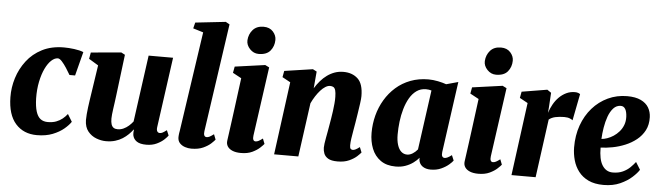

<svg xmlns="http://www.w3.org/2000/svg" viewBox="-50 -1017 4226 1228"><g transform="rotate(5 2063.0 -403.0)"><path d="M214.5 10Q128.5 10 77.5 -47.5Q26.5 -105 25 -217.5Q24 -279.5 43 -340.5Q62 -401.5 100.8 -452.2Q139.5 -503 199.2 -533.5Q259 -564 339.5 -564Q369 -564 404.5 -559.5Q440 -555 464.5 -545L425 -391.5H389Q377.5 -411.5 362.5 -434.8Q347.5 -458 332.5 -474.5Q317.5 -491 306 -491Q285.5 -491 264.5 -471.8Q243.5 -452.5 226.2 -416.8Q209 -381 198.8 -331.8Q188.5 -282.5 189.5 -223.5Q191 -171.5 201 -139.8Q211 -108 229.5 -93.8Q248 -79.5 276.5 -79.5Q307.5 -79.5 330.5 -88.2Q353.5 -97 370.8 -111Q388 -125 401 -142L430 -94.5Q416.5 -73.5 387.8 -49Q359 -24.5 315.5 -7.2Q272 10 214.5 10Z M658 10Q627.5 10 595.8 -2Q564 -14 542 -41Q520 -68 519 -113.5Q519 -130.5 520.8 -151.5Q522.5 -172.5 525.5 -195.5Q528.5 -218.5 532 -242.5Q535.5 -266.5 539 -289L566 -468.5L505 -505.5L512.5 -546.5L706.5 -564L731 -551L698.5 -288Q696 -266.5 692.8 -244.2Q689.5 -222 686.8 -201.5Q684 -181 682.2 -164.5Q680.5 -148 680.5 -137.5Q680.5 -114.5 685.2 -100.2Q690 -86 700 -79.2Q710 -72.5 726 -72.5Q745.5 -72.5 763.5 -80.8Q781.5 -89 796.8 -102.5Q812 -116 823.5 -131L882.5 -559H1039.5L977 -108.5Q974.5 -89.5 980.2 -80.8Q986 -72 996.5 -72Q1005.5 -72 1014.2 -76.5Q1023 -81 1040.5 -94L1054.5 -61Q1048.5 -51.5 1030.5 -34.5Q1012.5 -17.5 983.8 -3.8Q955 10 917 10Q876.5 10 855.5 -4.2Q834.5 -18.5 829.5 -43Q829 -46 828.8 -50.2Q828.5 -54.5 828.5 -59.2Q828.5 -64 829.2 -69Q830 -74 830.5 -78.5L828.5 -79.5Q816.5 -63.5 800.5 -47.8Q784.5 -32 763.8 -18.8Q743 -5.5 717 2.2Q691 10 658 10Z M1280 -108.5Q1277.5 -91.5 1281.8 -81.8Q1286 -72 1298 -72Q1305.5 -72 1314.8 -76.2Q1324 -80.5 1343 -94.5L1356 -61Q1349 -52 1331 -35.2Q1313 -18.5 1282 -4.2Q1251 10 1205.5 10Q1186 10 1165.8 3.5Q1145.5 -3 1131.8 -17.5Q1118 -32 1118 -56Q1118 -62 1118.8 -69.2Q1119.5 -76.5 1120.5 -83.5Q1121.5 -90.5 1122.5 -94.5L1217 -737.5L1151.5 -757.5L1161 -795.5L1355.5 -817L1380.5 -803Z M1524.5 10Q1492 10 1470 0.8Q1448 -8.5 1438 -24.5Q1428 -40.5 1431 -61.5Q1434 -83.5 1438.2 -113.8Q1442.5 -144 1447.5 -181.8Q1452.5 -219.5 1458.5 -264.2Q1464.5 -309 1471 -359.8Q1477.5 -410.5 1485 -466.5L1429.5 -496.5L1437 -537L1631 -564L1657 -551L1595 -108.5Q1592.5 -90.5 1596.8 -81.2Q1601 -72 1611.5 -72Q1620.5 -72 1630.5 -77Q1640.5 -82 1657 -94.5L1670 -61Q1663.5 -52.5 1645.2 -35.5Q1627 -18.5 1597 -4.2Q1567 10 1524.5 10ZM1582 -631Q1549.5 -631 1525.8 -656.2Q1502 -681.5 1503.5 -712Q1506 -751.5 1530.5 -779.2Q1555 -807 1599.5 -807Q1638.5 -807 1660.2 -782.5Q1682 -758 1681.5 -729Q1681 -689 1657.2 -660Q1633.5 -631 1582 -631Z M1952.5 -443Q1968.5 -469 1987.5 -491Q2006.5 -513 2029 -529.2Q2051.5 -545.5 2077.5 -554.8Q2103.5 -564 2133.5 -564Q2190 -564 2225.5 -531.2Q2261 -498.5 2261 -419Q2261 -403.5 2256.8 -372.8Q2252.5 -342 2247.2 -308Q2242 -274 2237.5 -247Q2233.5 -222 2228.5 -194.8Q2223.5 -167.5 2220 -142.8Q2216.5 -118 2216.5 -100Q2216.5 -82 2222.5 -77Q2228.5 -72 2235 -72Q2243.5 -72 2253.2 -76.8Q2263 -81.5 2279.5 -94L2293 -60.5Q2287 -52.5 2268.8 -35.5Q2250.5 -18.5 2219.5 -4.2Q2188.5 10 2145 10Q2104.5 10 2084.2 -2.2Q2064 -14.5 2057 -33Q2050 -51.5 2050 -70Q2050 -81 2052.2 -97.2Q2054.5 -113.5 2058.2 -133.5Q2062 -153.5 2065.8 -174.8Q2069.5 -196 2073 -216Q2076.5 -236.5 2080.5 -260.2Q2084.5 -284 2087.8 -308.5Q2091 -333 2093.2 -356.5Q2095.5 -380 2095 -400.5Q2094.5 -427 2090.5 -441.5Q2086.5 -456 2078 -461.5Q2069.5 -467 2056 -467Q2041.5 -467 2025.8 -457.2Q2010 -447.5 1994.8 -430.5Q1979.5 -413.5 1965.5 -391.8Q1951.5 -370 1940 -345.5L1892.5 0H1737L1799.5 -468L1747.5 -496.5L1755 -537L1937 -564L1962 -551Z M2807 -108.5Q2804.5 -89 2809.8 -80.5Q2815 -72 2826 -72Q2833 -72 2843.5 -76.8Q2854 -81.5 2870.5 -94L2884.5 -60.5Q2878.5 -51 2859 -34Q2839.5 -17 2810 -3.5Q2780.5 10 2742.5 10Q2710 10 2689 -5.5Q2668 -21 2665.5 -50L2666.5 -59.5Q2651.5 -42 2629.8 -26Q2608 -10 2580 0Q2552 10 2517.5 10Q2459 10 2420.8 -17.2Q2382.5 -44.5 2364.2 -90.5Q2346 -136.5 2346 -191.5Q2346 -249 2360.2 -303.5Q2374.5 -358 2402.5 -405Q2430.5 -452 2471 -487.8Q2511.5 -523.5 2564 -543.5Q2616.5 -563.5 2679.5 -563.5Q2709 -563.5 2740.8 -557Q2772.5 -550.5 2794 -542.5L2870.5 -563.5ZM2704 -494.5Q2696 -497 2687.2 -498.2Q2678.5 -499.5 2669 -499.5Q2634.5 -499.5 2608.5 -481Q2582.5 -462.5 2564.2 -431Q2546 -399.5 2534.5 -359.8Q2523 -320 2518 -277.8Q2513 -235.5 2513 -195.5Q2513 -156.5 2521.8 -128.8Q2530.5 -101 2546.5 -86.8Q2562.5 -72.5 2584 -72.5Q2593.5 -72.5 2602.5 -75.5Q2611.5 -78.5 2620 -83.8Q2628.5 -89 2636.2 -96Q2644 -103 2651 -111.5Z M3048.5 10Q3016 10 2994 0.8Q2972 -8.5 2962 -24.5Q2952 -40.5 2955 -61.5Q2958 -83.5 2962.2 -113.8Q2966.5 -144 2971.5 -181.8Q2976.5 -219.5 2982.5 -264.2Q2988.5 -309 2995 -359.8Q3001.5 -410.5 3009 -466.5L2953.5 -496.5L2961 -537L3155 -564L3181 -551L3119 -108.5Q3116.5 -90.5 3120.8 -81.2Q3125 -72 3135.5 -72Q3144.5 -72 3154.5 -77Q3164.5 -82 3181 -94.5L3194 -61Q3187.5 -52.5 3169.2 -35.5Q3151 -18.5 3121 -4.2Q3091 10 3048.5 10ZM3106 -631Q3073.5 -631 3049.8 -656.2Q3026 -681.5 3027.5 -712Q3030 -751.5 3054.5 -779.2Q3079 -807 3123.5 -807Q3162.5 -807 3184.2 -782.5Q3206 -758 3205.5 -729Q3205 -689 3181.2 -660Q3157.5 -631 3106 -631Z M3261 0 3323.5 -468 3271.5 -496.5 3279 -537 3442 -564 3467.5 -546.5 3462 -455.5 3459 -417Q3468 -445.5 3482.8 -472Q3497.5 -498.5 3518 -519Q3538.5 -539.5 3564 -551.8Q3589.5 -564 3619 -564Q3632.5 -564 3641 -560.5Q3649.5 -557 3653 -554L3619.5 -383Q3616.5 -387 3602.2 -393.2Q3588 -399.5 3564.5 -399.5Q3549.5 -399.5 3535.2 -398Q3521 -396.5 3508.2 -393.8Q3495.5 -391 3485 -386Q3474.5 -381 3467 -374.5L3416 0Z M4077 -105.5Q4064 -84 4034 -56.8Q4004 -29.5 3958.5 -9Q3913 11.5 3852 11.5Q3795 11.5 3755.5 -7.2Q3716 -26 3691.5 -58Q3667 -90 3656 -129.8Q3645 -169.5 3644.5 -211Q3644 -288.5 3667.2 -353.5Q3690.5 -418.5 3732.5 -466.2Q3774.5 -514 3831.5 -540.8Q3888.5 -567.5 3954.5 -567.5Q4008.5 -567.5 4042.5 -551.2Q4076.5 -535 4092.8 -507.5Q4109 -480 4110 -446Q4111.5 -397.5 4092.8 -361.5Q4074 -325.5 4041.8 -299.8Q4009.5 -274 3970 -257.8Q3930.5 -241.5 3889.8 -233.8Q3849 -226 3813.5 -225Q3813.5 -187.5 3819.2 -159.2Q3825 -131 3836.8 -112Q3848.5 -93 3865.5 -83Q3882.5 -73 3904.5 -73Q3942 -73 3969.2 -85.8Q3996.5 -98.5 4015.5 -117.2Q4034.5 -136 4047.5 -153ZM3919.5 -502Q3891.5 -502 3872 -480.8Q3852.5 -459.5 3840.2 -425.8Q3828 -392 3821.8 -353.5Q3815.5 -315 3814 -280.5Q3830.5 -281.5 3850.8 -288.5Q3871 -295.5 3890.5 -308.2Q3910 -321 3926.2 -339.5Q3942.5 -358 3951.8 -382Q3961 -406 3960 -435Q3958.5 -468.5 3948.2 -485.2Q3938 -502 3919.5 -502Z"/></g></svg>

Font: Merriweather 28pt Black
Style: Italic
Weight: 900
Italic angle: -7.8°
Version: Version 2.101